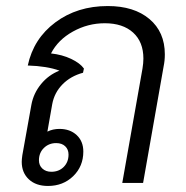

<svg xmlns="http://www.w3.org/2000/svg" viewBox="-20 -606 615 636"><path d="M526 -426Q526 -405 522 -386L454 0H385L452 -379Q455 -397 455 -412Q455 -467 421 -498Q387 -529 327 -529Q271 -529 221.5 -501.5Q172 -474 149 -429Q186 -425 215.5 -411Q245 -397 258 -379L255 -365Q214 -354 187 -326.5Q160 -299 153 -261L137 -170Q155 -179 177 -179Q212 -179 234 -158.5Q256 -138 256 -104Q256 -55 222.5 -22.5Q189 10 139 10Q99 10 75.5 -12Q52 -34 52 -70Q52 -78 54 -92L84 -259Q91 -297 116 -327.5Q141 -358 177 -372Q136 -387 72 -389Q91 -478 163.5 -532Q236 -586 337 -586Q424 -586 475 -543Q526 -500 526 -426ZM166 -132Q142 -132 125.5 -116Q109 -100 109 -75Q109 -58 120.5 -47.5Q132 -37 150 -37Q175 -37 191 -53Q207 -69 207 -94Q207 -111 196 -121.5Q185 -132 166 -132Z"/></svg>

Font: Sarabun Light
Style: Italic
Weight: 300
Italic angle: -10°
Designer: Suppakit Chalermlarp | Katatrad Co.,Ltd.
Foundry: Cadson Demak Co.,Ltd.
Version: Version 1.000; ttfautohint (v1.6)